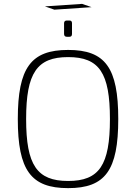

<svg xmlns="http://www.w3.org/2000/svg" viewBox="-20 -960 704 992"><path d="M404 -940 212 -927 261 -910 453 -923ZM339 -854H325C316 -854 311 -849 311 -840V-785C311 -775 316 -770 325 -770H339C348 -770 352 -775 352 -785V-840C352 -849 348 -854 339 -854ZM332 -702C140 -702 72 -610 72 -345C72 -80 140 12 332 12C524 12 591 -80 591 -345C591 -610 524 -702 332 -702ZM332 -665C493 -665 548 -583 548 -345C548 -107 493 -25 332 -25C171 -25 115 -107 115 -345C115 -583 171 -665 332 -665Z"/></svg>

Font: Exo 2 Extra Light
Style: Regular
Weight: 250
Designer: Natanael Gama
Version: Version 1.001;PS 001.001;hotconv 1.0.88;makeotf.lib2.5.64775